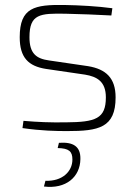

<svg xmlns="http://www.w3.org/2000/svg" viewBox="-20 -514 541 769"><path d="M239 -494C118 -496 59 -484 59 -365C59 -283 94 -249 164 -238L321 -215C368 -207 404 -188 404 -124C404 -38 362 -25 245 -24C181 -23 133 -25 74 -30L70 -1C146 10 205 11 249 11C375 11 443 -2 443 -124C443 -202 404 -237 333 -249L176 -272C126 -279 98 -299 98 -365C98 -458 140 -461 243 -459C302 -458 367 -455 426 -452L430 -481C371 -489 299 -493 239 -494ZM216 58 211 79C256 80 270 92 270 125C270 173 229 213 162 210L156 233C244 244 301 195 302 123C303 72 273 54 216 58Z"/></svg>

Font: Exo 2 Extra Light
Style: Regular
Weight: 250
Designer: Natanael Gama
Version: Version 1.001;PS 001.001;hotconv 1.0.88;makeotf.lib2.5.64775